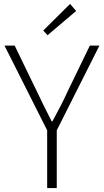

<svg xmlns="http://www.w3.org/2000/svg" viewBox="-20 -961 532 981"><path d="M221 0V-295L3 -728H55L166 -499Q185 -459 204 -420.5Q223 -382 244 -341H248Q270 -382 290 -420.5Q310 -459 328 -499L439 -728H488L270 -295V0ZM223 -781 201 -805 338 -941 369 -905Z"/></svg>

Font: Noto Sans JP ExtraLight
Style: Regular
Weight: 250
Designer: Ryoko NISHIZUKA  (kana, bopomofo & ideographs); Paul D. Hunt (Latin, Greek & Cyrillic); Sandoll Communications , Soo-you
Foundry: Adobe
Version: Version 2.004-H2;hotconv 1.0.118;makeotfexe 2.5.65603